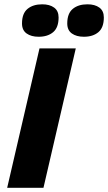

<svg xmlns="http://www.w3.org/2000/svg" viewBox="-20 -889 512 909"><path d="M377.2 -715Q342 -715 320.2 -730.5Q298.4 -746 298.4 -777.8Q298.4 -825.2 324.5 -846.9Q350.6 -868.6 394 -868.6Q429.2 -868.6 450.4 -853.1Q471.6 -837.6 471.6 -806.4Q471.6 -758.4 445.8 -736.7Q420 -715 377.2 -715ZM163 -715Q127.8 -715 106 -730.5Q84.2 -746 84.2 -777.8Q84.2 -825.2 110.3 -846.9Q136.4 -868.6 179.8 -868.6Q215 -868.6 236.2 -853.1Q257.4 -837.6 257.4 -806.4Q257.4 -758.4 231.6 -736.7Q205.8 -715 163 -715ZM338.8 -660 185.8 0H14L167 -660Z"/></svg>

Font: Work Sans
Style: Italic
Weight: 400
Italic angle: -13°
Designer: Wei Huang
Foundry: Wei Huang
Version: Version 2.012